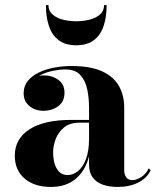

<svg xmlns="http://www.w3.org/2000/svg" viewBox="-20 -729 620 759"><path d="M445 10Q412.5 10 387 1.2Q361.5 -7.5 346.8 -27Q332 -46.5 332 -78V-304.5Q332 -340.5 325 -375Q318 -409.5 298 -432Q278 -454.5 238 -454.5Q215.5 -454.5 189.8 -449.2Q164 -444 141 -432.8Q118 -421.5 103.5 -403.8Q89 -386 89 -361H74.5Q74.5 -392.5 98.2 -411.8Q122 -431 153 -431Q185.5 -431 210.2 -413.5Q235 -396 235 -363Q235 -327.5 210 -309.2Q185 -291 153 -291Q119 -291 96.2 -309.8Q73.5 -328.5 73.5 -361Q73.5 -389 90 -409.2Q106.5 -429.5 133.8 -442.5Q161 -455.5 194.5 -461.8Q228 -468 262.5 -468Q338.5 -468 384.2 -446.8Q430 -425.5 450.5 -388.5Q471 -351.5 471 -304.5V-56.5Q471 -40 478.5 -28.5Q486 -17 505 -17Q518 -17 537 -28.2Q556 -39.5 568 -63.5L575.5 -56Q561 -24.5 526.2 -7.2Q491.5 10 445 10ZM181 10Q116 10 77.2 -23.2Q38.5 -56.5 38.5 -113.5Q38.5 -180.5 96.5 -217.8Q154.5 -255 261 -255H378.5V-244H294Q256 -244 233.2 -225.2Q210.5 -206.5 200.2 -179.5Q190 -152.5 190 -127.5Q190 -104 195.5 -83.5Q201 -63 213.8 -50Q226.5 -37 247 -37Q269 -37 288.2 -52.5Q307.5 -68 319.8 -100Q332 -132 332 -181H340Q340 -122.5 321.2 -79.5Q302.5 -36.5 267.2 -13.2Q232 10 181 10ZM281.5 -550Q239 -550 212.5 -569.8Q186 -589.5 173.8 -625.2Q161.5 -661 161.5 -709H171.5Q171.5 -686 187.8 -671.8Q204 -657.5 229.2 -651.2Q254.5 -645 281.5 -645Q308.5 -645 333.8 -651.2Q359 -657.5 375.2 -671.8Q391.5 -686 391.5 -709H401.5Q401.5 -661 389.2 -625.2Q377 -589.5 350.5 -569.8Q324 -550 281.5 -550Z"/></svg>

Font: Bodoni Moda 18pt
Style: Bold
Weight: 700
Designer: Owen Earl
Foundry: indestructible type
Version: Version 2.004